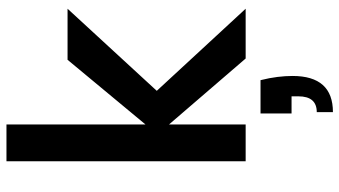

<svg xmlns="http://www.w3.org/2000/svg" viewBox="-248 -532 1050 594"><g transform="rotate(-90 277.0 -235.0)"><path d="M389 -551H547L293 -275L547 0H393L189 -237V0H75V-740H189V-310ZM326 46Q333 74 336 98.5Q339 123 339 145Q339 270 227 270V220Q276 220 276 163V142H223V46Z"/></g></svg>

Font: Poppins Medium
Style: Regular
Weight: 500
Designer: Ninad Kale (Devanagari), Jonny Pinhorn (Latin)
Version: Version 5.002